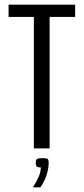

<svg xmlns="http://www.w3.org/2000/svg" viewBox="-20 -640 361 828"><path d="M126 -567H17V-620H304V-567H194V0H126ZM122 168Q137 144 146.5 123Q156 102 156 82Q141 82 137.5 77Q134 72 134 64Q134 52 138 47Q142 42 164 42Q183 42 186.5 46.5Q190 51 190 63Q190 80 185 100.5Q180 121 171.5 138.5Q163 156 154 168Z"/></svg>

Font: Smooch Sans Thin Medium
Style: Regular
Weight: 500
Version: Version 1.010